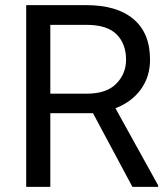

<svg xmlns="http://www.w3.org/2000/svg" viewBox="-20 -731 656 751"><path d="M498 0 343.8 -288.1H176.8V0H82.5V-710.9H317.9Q437.5 -710.9 502.2 -656.2Q566.9 -601.6 566.9 -497.6Q566.9 -431.2 531 -381.6Q495.1 -332 431.6 -307.6L598.6 -5.9V0ZM317.9 -633.8H176.8V-364.7H320.8Q396.5 -364.7 434.8 -403.6Q473.1 -442.4 473.1 -497.6Q473.1 -559.1 436.3 -596.4Q399.4 -633.8 317.9 -633.8Z"/></svg>

Font: Vazirmatn RD FD
Style: Regular
Weight: 400
Designer: Saber Rastikerdar
Foundry: Saber Rastikerdar
Version: Version 33.003